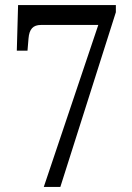

<svg xmlns="http://www.w3.org/2000/svg" viewBox="-20 -734 517 754"><path d="M152 0H217L435 -686V-714H51L46 -535H88L92 -583C95 -620 110 -636 141 -636H366Z"/></svg>

Font: Noto Serif Bengali Condensed
Style: Regular
Weight: 400
Width: 3
Designer: Juan Bruce, Universal Thirst, Indian Type Foundry and the Monotype Design Team.
Foundry: Monotype Imaging Inc.
Version: Version 2.003